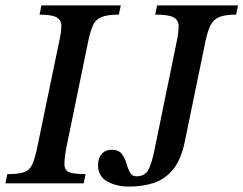

<svg xmlns="http://www.w3.org/2000/svg" viewBox="-35 -677 899 709"><path d="M274 0H-15L-8 -34Q33 -34 53.5 -41Q74 -48 84 -69.5Q94 -91 103 -135L183 -521Q192 -560 191.5 -582Q191 -604 173 -613.5Q155 -623 111 -623L118 -657H411L404 -623Q360 -623 338.5 -613.5Q317 -604 307.5 -582Q298 -560 290 -521L210 -132Q202 -89 203 -68Q204 -47 222 -40.5Q240 -34 281 -34ZM442 12Q395 12 361 -7Q327 -26 327 -67Q327 -93 340.5 -108.5Q354 -124 378 -124Q403 -124 414.5 -109Q426 -94 431.5 -74.5Q437 -55 444.5 -40.5Q452 -26 469 -26Q499 -26 512 -48.5Q525 -71 536 -126L617 -521Q625 -559 624.5 -581.5Q624 -604 605 -613.5Q586 -623 538 -623L545 -657H844L837 -623Q795 -623 773.5 -613.5Q752 -604 741.5 -582Q731 -560 723 -521L648 -157Q634 -87 603.5 -50.5Q573 -14 531.5 -1Q490 12 442 12Z"/></svg>

Font: STIX Two Text Medium
Style: Italic
Weight: 500
Italic angle: -12°
Designer: Ross Mills, John Hudson & Paul Hanslow, Tiro Typeworks Ltd; with prior portions MicroPress Inc. and Coen Hoffman, Elsevi
Foundry: Tiro Typeworks Ltd
Version: Version 2.13 b171